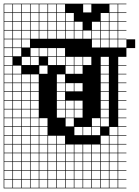

<svg xmlns="http://www.w3.org/2000/svg" viewBox="-20 -785 754 1043"><path d="M0 238.1V-765.1H666.7V-761.9H622.2V-717.5H666.7V-714.3H622.2V-669.8H666.7V-666.7H622.2V-622.2H666.7V-619H622.2V-574.6H666.7V-571.4H714.3V-523.8H666.7V-476.2H622.2V-431.7H666.7V-428.6H622.2V-384.1H666.7V-381H622.2V-336.5H666.7V-333.3H622.2V-288.9H666.7V-285.7H622.2V-241.3H666.7V-238.1H622.2V-193.7H666.7V-190.5H622.2V-146H666.7V-142.9H622.2V-98.4H666.7V-95.2H622.2V-50.8H666.7V-47.6H622.2V-3.2H666.7V0H622.2V44.4H666.7V47.6H622.2V92.1H666.7V95.2H622.2V139.7H666.7V142.9H622.2V187.3H666.7V190.5H622.2V234.9H666.7V238.1ZM241.3 -717.5H285.7V-761.9H241.3ZM288.9 -717.5H333.3V-761.9H288.9ZM50.8 -717.5H95.2V-761.9H50.8ZM193.7 -717.5H238.1V-761.9H193.7ZM574.6 -717.5H619V-761.9H574.6ZM431.7 -717.5H476.2V-761.9H431.7ZM98.4 -717.5H142.9V-761.9H98.4ZM3.2 -717.5H47.6V-761.9H3.2ZM146 -717.5H190.5V-761.9H146ZM98.4 -669.8H142.9V-714.3H98.4ZM241.3 -669.8H285.7V-714.3H241.3ZM3.2 -669.8H47.6V-714.3H3.2ZM146 -669.8H190.5V-714.3H146ZM527 -669.8H571.4V-714.3H527ZM288.9 -669.8H333.3V-714.3H288.9ZM336.5 -669.8H381V-714.3H336.5ZM50.8 -669.8H95.2V-714.3H50.8ZM193.7 -669.8H238.1V-714.3H193.7ZM574.6 -669.8H619V-714.3H574.6ZM193.7 -622.2H238.1V-666.7H193.7ZM574.6 -622.2H619V-666.7H574.6ZM479.4 -622.2H523.8V-666.7H479.4ZM384.1 -622.2H428.6V-666.7H384.1ZM146 -622.2H190.5V-666.7H146ZM336.5 -622.2H381V-666.7H336.5ZM288.9 -622.2H333.3V-666.7H288.9ZM527 -622.2H571.4V-666.7H527ZM3.2 -622.2H47.6V-666.7H3.2ZM241.3 -622.2H285.7V-666.7H241.3ZM98.4 -622.2H142.9V-666.7H98.4ZM50.8 -622.2H95.2V-666.7H50.8ZM146 -574.6H190.5V-619H146ZM50.8 -574.6H95.2V-619H50.8ZM431.7 -574.6H476.2V-619H431.7ZM574.6 -574.6H619V-619H574.6ZM479.4 -574.6H523.8V-619H479.4ZM384.1 -574.6H428.6V-619H384.1ZM336.5 -574.6H381V-619H336.5ZM193.7 -574.6H238.1V-619H193.7ZM527 -574.6H571.4V-619H527ZM288.9 -574.6H333.3V-619H288.9ZM241.3 -574.6H285.7V-619H241.3ZM98.4 -574.6H142.9V-619H98.4ZM3.2 -574.6H47.6V-619H3.2ZM98.4 -527H142.9V-571.4H98.4ZM50.8 -527H95.2V-571.4H50.8ZM479.4 -527H523.8V-571.4H479.4ZM527 -527H571.4V-571.4H527ZM3.2 -527H47.6V-571.4H3.2ZM574.6 -527H619V-571.4H574.6ZM622.2 -527H666.7V-571.4H622.2ZM288.9 -479.4H333.3V-523.8H288.9ZM241.3 -479.4H285.7V-523.8H241.3ZM50.8 -479.4H95.2V-523.8H50.8ZM193.7 -479.4H238.1V-523.8H193.7ZM3.2 -479.4H47.6V-523.8H3.2ZM146 -479.4H190.5V-523.8H146ZM146 -431.7H190.5V-476.2H146ZM47.6 -476.2H3.2V-431.7H47.6ZM98.4 -431.7H142.9V-476.2H98.4ZM288.9 -431.7H333.3V-476.2H288.9ZM241.3 -431.7H285.7V-476.2H241.3ZM336.5 -431.7H381V-476.2H336.5ZM384.1 -431.7H428.6V-476.2H384.1ZM431.7 -431.7H476.2V-476.2H431.7ZM527 -431.7H571.4V-476.2H527ZM527 -384.1H571.4V-428.6H527ZM193.7 -384.1H238.1V-428.6H193.7ZM3.2 -384.1H47.6V-428.6H3.2ZM50.8 -384.1H95.2V-428.6H50.8ZM384.1 -384.1H428.6V-428.6H384.1ZM336.5 -384.1H381V-428.6H336.5ZM527 -336.5H571.4V-381H527ZM50.8 -336.5H95.2V-381H50.8ZM3.2 -336.5H47.6V-381H3.2ZM288.9 -336.5H333.3V-381H288.9ZM98.4 -336.5H142.9V-381H98.4ZM146 -336.5H190.5V-381H146ZM527 -288.9H571.4V-333.3H527ZM50.8 -288.9H95.2V-333.3H50.8ZM384.1 -288.9H428.6V-333.3H384.1ZM3.2 -288.9H47.6V-333.3H3.2ZM336.5 -288.9H381V-333.3H336.5ZM98.4 -288.9H142.9V-333.3H98.4ZM146 -288.9H190.5V-333.3H146ZM288.9 -288.9H333.3V-333.3H288.9ZM527 -241.3H571.4V-285.7H527ZM50.8 -241.3H95.2V-285.7H50.8ZM98.4 -241.3H142.9V-285.7H98.4ZM3.2 -241.3H47.6V-285.7H3.2ZM146 -241.3H190.5V-285.7H146ZM288.9 -241.3H333.3V-285.7H288.9ZM384.1 -193.7H428.6V-238.1H384.1ZM50.8 -193.7H95.2V-238.1H50.8ZM527 -193.7H571.4V-238.1H527ZM336.5 -193.7H381V-238.1H336.5ZM288.9 -193.7H333.3V-238.1H288.9ZM146 -193.7H190.5V-238.1H146ZM98.4 -193.7H142.9V-238.1H98.4ZM3.2 -193.7H47.6V-238.1H3.2ZM3.2 -146H47.6V-190.5H3.2ZM98.4 -146H142.9V-190.5H98.4ZM384.1 -146H428.6V-190.5H384.1ZM146 -146H190.5V-190.5H146ZM50.8 -146H95.2V-190.5H50.8ZM336.5 -146H381V-190.5H336.5ZM288.9 -146H333.3V-190.5H288.9ZM527 -146H571.4V-190.5H527ZM3.2 -98.4H47.6V-142.9H3.2ZM146 -98.4H190.5V-142.9H146ZM193.7 -98.4H238.1V-142.9H193.7ZM98.4 -98.4H142.9V-142.9H98.4ZM479.4 -98.4H523.8V-142.9H479.4ZM50.8 -98.4H95.2V-142.9H50.8ZM336.5 -98.4H381V-142.9H336.5ZM527 -98.4H571.4V-142.9H527ZM98.4 -50.8H142.9V-95.2H98.4ZM193.7 -50.8H238.1V-95.2H193.7ZM50.8 -50.8H95.2V-95.2H50.8ZM574.6 -50.8H619V-95.2H574.6ZM384.1 -50.8H428.6V-95.2H384.1ZM479.4 -50.8H523.8V-95.2H479.4ZM3.2 -50.8H47.6V-95.2H3.2ZM146 -50.8H190.5V-95.2H146ZM431.7 -50.8H476.2V-95.2H431.7ZM288.9 -3.2H333.3V-47.6H288.9ZM98.4 -3.2H142.9V-47.6H98.4ZM527 -3.2H571.4V-47.6H527ZM50.8 -3.2H95.2V-47.6H50.8ZM193.7 -3.2H238.1V-47.6H193.7ZM574.6 -3.2H619V-47.6H574.6ZM3.2 -3.2H47.6V-47.6H3.2ZM241.3 -3.2H285.7V-47.6H241.3ZM146 -3.2H190.5V-47.6H146ZM288.9 44.4H333.3V0H288.9ZM146 44.4H190.5V0H146ZM3.2 44.4H47.6V0H3.2ZM574.6 44.4H619V0H574.6ZM193.7 44.4H238.1V0H193.7ZM336.5 44.4H381V0H336.5ZM431.7 44.4H476.2V0H431.7ZM241.3 44.4H285.7V0H241.3ZM98.4 44.4H142.9V0H98.4ZM527 44.4H571.4V0H527ZM50.8 44.4H95.2V0H50.8ZM384.1 44.4H428.6V0H384.1ZM479.4 44.4H523.8V0H479.4ZM241.3 92.1H285.7V47.6H241.3ZM50.8 92.1H95.2V47.6H50.8ZM3.2 92.1H47.6V47.6H3.2ZM479.4 92.1H523.8V47.6H479.4ZM336.5 92.1H381V47.6H336.5ZM288.9 92.1H333.3V47.6H288.9ZM574.6 92.1H619V47.6H574.6ZM384.1 92.1H428.6V47.6H384.1ZM193.7 92.1H238.1V47.6H193.7ZM431.7 92.1H476.2V47.6H431.7ZM98.4 92.1H142.9V47.6H98.4ZM146 92.1H190.5V47.6H146ZM527 92.1H571.4V47.6H527ZM288.9 139.7H333.3V95.2H288.9ZM527 139.7H571.4V95.2H527ZM3.2 139.7H47.6V95.2H3.2ZM479.4 139.7H523.8V95.2H479.4ZM146 139.7H190.5V95.2H146ZM98.4 139.7H142.9V95.2H98.4ZM241.3 139.7H285.7V95.2H241.3ZM336.5 139.7H381V95.2H336.5ZM574.6 139.7H619V95.2H574.6ZM50.8 139.7H95.2V95.2H50.8ZM431.7 139.7H476.2V95.2H431.7ZM384.1 139.7H428.6V95.2H384.1ZM193.7 139.7H238.1V95.2H193.7ZM527 187.3H571.4V142.9H527ZM384.1 187.3H428.6V142.9H384.1ZM50.8 187.3H95.2V142.9H50.8ZM193.7 187.3H238.1V142.9H193.7ZM574.6 187.3H619V142.9H574.6ZM98.4 187.3H142.9V142.9H98.4ZM241.3 187.3H285.7V142.9H241.3ZM431.7 187.3H476.2V142.9H431.7ZM336.5 187.3H381V142.9H336.5ZM146 187.3H190.5V142.9H146ZM288.9 187.3H333.3V142.9H288.9ZM3.2 187.3H47.6V142.9H3.2ZM479.4 187.3H523.8V142.9H479.4ZM50.8 234.9H95.2V190.5H50.8ZM574.6 234.9H619V190.5H574.6ZM98.4 234.9H142.9V190.5H98.4ZM479.4 234.9H523.8V190.5H479.4ZM193.7 234.9H238.1V190.5H193.7ZM336.5 234.9H381V190.5H336.5ZM384.1 234.9H428.6V190.5H384.1ZM146 234.9H190.5V190.5H146ZM288.9 234.9H333.3V190.5H288.9ZM431.7 234.9H476.2V190.5H431.7ZM241.3 234.9H285.7V190.5H241.3ZM527 234.9H571.4V190.5H527ZM3.2 234.9H47.6V190.5H3.2Z"/></svg>

Font: Jacquard 12 Charted
Style: Regular
Weight: 400
Designer: Sarah Cadigan-Fried
Version: Version 1.000